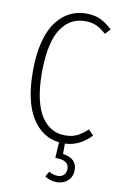

<svg xmlns="http://www.w3.org/2000/svg" viewBox="-99 -749 650 1027"><g transform="rotate(10 225.5 -236.0)"><path d="M433.1 -57.1Q370.6 8.8 292 11.2V67.9Q368.2 78.1 368.2 142.1Q368.2 178.7 343.8 200.4Q319.3 222.2 284.2 222.2Q248 222.2 219.2 202.1L235.8 173.8Q259.3 188 283.2 188Q303.7 188 316.4 176.3Q329.1 164.6 329.1 142.1Q329.1 118.2 311 106.7Q293 95.2 254.9 95.2L259.8 9.8Q166.5 -0.5 111.3 -88.9Q56.2 -177.2 56.2 -341.8Q56.2 -432.1 74 -501Q91.8 -569.8 123.3 -611.3Q154.8 -652.8 195.3 -673.3Q235.8 -693.8 284.2 -693.8Q329.1 -693.8 361.8 -678.7Q394.5 -663.6 426.8 -632.8L400.9 -604Q372.1 -629.9 346.2 -641.4Q320.3 -652.8 286.1 -652.8Q247.1 -652.8 215.3 -636.5Q183.6 -620.1 158.2 -584.7Q132.8 -549.3 118.9 -487.8Q105 -426.3 105 -341.8Q105 -260.3 118.7 -199.7Q132.3 -139.2 157 -103Q181.6 -66.9 213.4 -49.6Q245.1 -32.2 284.2 -32.2Q323.7 -32.2 350.3 -45.7Q377 -59.1 405.8 -85.9Z"/></g></svg>

Font: Fira Sans Compressed ExtraLight
Style: Regular
Weight: 250
Width: 1
Designer: Carrois Corporate & Edenspiekermann AG
Foundry: Carrois Corporate GbR & Edenspiekermann AG
Version: Version 4.203;PS 004.203;hotconv 1.0.88;makeotf.lib2.5.64775